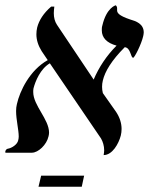

<svg xmlns="http://www.w3.org/2000/svg" viewBox="-52 -579 565 728"><path d="M491 -442C492 -447 493 -452 493 -456C493 -489 463 -499 442 -505C397 -520 392 -531 392 -540V-548C392 -551 391 -555 387 -559C387 -559 352 -551 336 -482C334 -476 334 -470 334 -464C334 -436 353 -416 390 -406C352 -368 323 -324 303 -277L302 -279L164 -485C156 -497 152 -512 152 -529C152 -537 153 -545 154 -554H142C113 -529 96 -502 89 -475C87 -466 86 -458 86 -449C86 -427 93 -406 106 -385L129 -351C61 -313 23 -234 12 -184C10 -176 9 -167 9 -158C9 -125 19 -87 19 -61C19 -56 18 -51 17 -47C14 -31 -8 -17 -23 -15C-28 -14 -32 -8 -32 -3C-32 -2 -32 -1 -31 0H69C93 0 125 -30 132 -62C133 -66 134 -71 134 -76C134 -127 74 -179 74 -230C74 -235 74 -239 75 -244C82 -271 101 -318 137 -339L331 -54C338 -42 343 -26 343 -9C343 -3 342 2 341 9C374 9 398 -34 406 -65C408 -73 409 -82 409 -90C409 -112 402 -134 388 -155L338 -226C336 -234 335 -242 335 -250C335 -258 336 -266 338 -274C346 -308 371 -350 421 -400C444 -398 443 -360 453 -360C458 -360 484 -411 491 -442ZM94 129H258L267 87H104Z"/></svg>

Font: Libertinus Serif
Style: Italic
Weight: 400
Italic angle: -12°
Designer: Philipp H. Poll, Khaled Hosny
Foundry: Caleb Maclennan
Version: Version 7.050;RELEASE